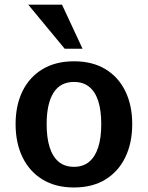

<svg xmlns="http://www.w3.org/2000/svg" viewBox="-20 -806 644 836"><path d="M302.2 10.3Q222.2 10.3 165.3 -24.4Q108.4 -59.1 78.1 -121.3Q47.9 -183.6 47.9 -265.6Q47.9 -347.7 78.1 -409.2Q108.4 -470.7 165.3 -504.9Q222.2 -539.1 302.2 -539.1Q382.3 -539.1 439 -504.9Q495.6 -470.7 525.6 -409.2Q555.7 -347.7 555.7 -265.6Q555.7 -183.6 525.6 -121.3Q495.6 -59.1 439 -24.4Q382.3 10.3 302.2 10.3ZM302.2 -79.6Q341.8 -79.6 368.2 -101.6Q394.5 -123.5 407.7 -164.8Q420.9 -206.1 420.9 -265.1Q420.9 -324.2 408 -365.2Q395 -406.2 368.7 -427.7Q342.3 -449.2 302.2 -449.2Q242.2 -449.2 212.6 -401.6Q183.1 -354 183.1 -265.1Q183.1 -206.1 196.3 -164.6Q209.5 -123 235.8 -101.3Q262.2 -79.6 302.2 -79.6ZM261.7 -593.8 103 -785.6H250L339.4 -593.8Z"/></svg>

Font: Comme SemiBold
Style: Regular
Weight: 600
Version: Version 1.000;gftools[0.9.27]